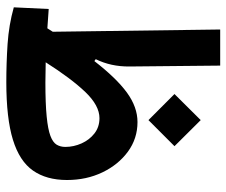

<svg xmlns="http://www.w3.org/2000/svg" viewBox="-76 -658 737 626"><g transform="rotate(90 293.0 -344.5)"><path d="M247.1 3.9Q185.5 3.9 123 -0.2Q60.5 -4.4 3.4 -20.5L8.8 -134.3Q24.9 -133.3 40.5 -132.1Q56.2 -130.9 71.8 -129.9Q77.6 -138.7 83 -147.5L75.7 -693.4H193.4L196.3 -397.5Q196.8 -336.9 172.4 -287.6L178.7 -283.2Q233.9 -354.5 281.2 -389.2Q328.6 -423.8 377.4 -423.8Q431.2 -423.8 473.9 -392.6Q516.6 -361.3 541.5 -309.3Q566.4 -257.3 566.4 -193.8Q566.4 -127 535.6 -83Q504.9 -39.1 435.1 -17.6Q365.2 3.9 247.1 3.9ZM182.6 -124.5Q216.8 -123.5 248.5 -123.5Q317.4 -123.5 359.4 -127.7Q401.4 -131.8 422.6 -139.9Q443.8 -147.9 451.2 -160.2Q458.5 -172.4 458.5 -188.5Q458.5 -215.8 447 -241.5Q435.5 -267.1 414.6 -283.4Q393.6 -299.8 364.7 -299.8Q323.7 -299.8 279.5 -253.7Q235.4 -207.5 182.6 -124.5ZM371.1 -459.5 286.1 -544.4 371.1 -629.9 456.1 -544.4Z"/></g></svg>

Font: Cascadia Mono PL SemiBold
Style: Regular
Weight: 600
Monospace: yes
Designer: Aaron Bell
Foundry: Saja Typeworks
Version: Version 2404.023; ttfautohint (v1.8.4)